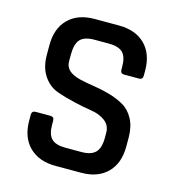

<svg xmlns="http://www.w3.org/2000/svg" viewBox="-98 -727 745 812"><g transform="rotate(15 274.0 -321.5)"><path d="M61 -156V-182Q61 -199 78 -199H142Q159 -199 159 -182V-164Q159 -122 177.5 -103.5Q196 -85 239 -85H308Q351 -85 370 -104.5Q389 -124 389 -168V-191Q389 -223 364.5 -241.5Q340 -260 304 -265.5Q268 -271 225 -281Q182 -291 146 -304Q110 -317 85.5 -353Q61 -389 61 -445V-487Q61 -560 102.5 -601.5Q144 -643 217 -643H323Q397 -643 438.5 -601.5Q480 -560 480 -487V-465Q480 -448 463 -448H399Q382 -448 382 -465V-478Q382 -521 363.5 -539.5Q345 -558 302 -558H239Q196 -558 177.5 -538.5Q159 -519 159 -472V-441Q159 -396 224 -380Q253 -373 287.5 -368Q322 -363 357 -353Q392 -343 421 -326.5Q450 -310 468 -276.5Q486 -243 486 -195V-156Q486 -83 444.5 -41.5Q403 0 330 0H218Q145 0 103 -41.5Q61 -83 61 -156Z"/></g></svg>

Font: Rajdhani SemiBold
Style: Regular
Weight: 600
Designer: Satya Rajpurohit, Jyotish Sonowal
Foundry: Indian Type Foundry
Version: Version 1.201 February 1, 2022